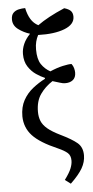

<svg xmlns="http://www.w3.org/2000/svg" viewBox="-65 -840 528 1086"><g transform="rotate(-5 199.0 -297.0)"><path d="M292 209 260 185Q288 147 297.5 123Q307 99 307 79Q307 50 290 35Q273 20 237 4Q137 -39 95 -84.5Q53 -130 52 -194Q52 -247 73 -285Q94 -323 127.5 -349.5Q161 -376 198 -395V-400Q176 -409 150 -426.5Q124 -444 105 -473Q86 -502 86 -545Q86 -573 98 -601Q110 -629 136 -656Q100 -667 70.5 -689Q41 -711 41 -745Q41 -770 53.5 -782.5Q66 -795 84.5 -799Q103 -803 121 -803Q129 -765 145 -739Q161 -713 187 -700Q216 -721 254 -741.5Q292 -762 341 -783Q368 -775 378.5 -763Q389 -751 389 -731Q389 -687 331.5 -664.5Q274 -642 181 -645Q172 -628 167 -608.5Q162 -589 162 -564Q162 -509 181.5 -480Q201 -451 232 -434Q271 -451 305 -458.5Q339 -466 355 -465Q364 -453 367.5 -439.5Q371 -426 371 -415Q371 -387 353.5 -373Q336 -359 307 -360Q298 -360 280 -365.5Q262 -371 239 -378Q197 -351 169.5 -312Q142 -273 142 -212Q142 -183 151.5 -159.5Q161 -136 186 -115Q211 -94 258 -71Q320 -41 350 -16Q380 9 380 55Q380 93 359.5 128.5Q339 164 292 209Z"/></g></svg>

Font: Noto Serif Condensed
Style: Regular
Weight: 400
Width: 3
Designer: Monotype Design Team
Foundry: Monotype Imaging Inc.
Version: Version 2.013; ttfautohint (v1.8.4.7-5d5b)